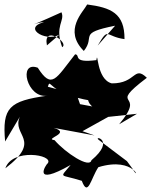

<svg xmlns="http://www.w3.org/2000/svg" viewBox="-61 -800 677 859"><path d="M507 -79 381 -174C353 -195 460 -177 348 -83C340 -45 232 -116 183 -173C133 -179 262 -204 179 -228L362 -194L308 -213L423 -277L552 -291L472 -244C602 -399 410 -311 596 -452C537 -509 549 -426 439 -427C369 -445 378 -582 370 -531C260 -517 301 -555 275 -557C189 -448 171 -398 108 -497C18 -530 60 -357 151 -372C-20 -348 -52 -319 -38 -167L28 -278C-11 -193 132 -176 -37 -47C-7 -138 180 -108 153 -70C144 -64 79 38 255 -62C204 1 205 -23 305 9C333 84 345 -1 379 -52C546 -103 569 21 532 -45ZM383 -318 297 -334 282 -377 153 -412C167 -456 148 -382 349 -349C330 -407 298 -292 456 -300ZM149 -597C130 -692 251 -608 217 -589C182 -685 231 -706 214 -745C19 -656 91 -700 136 -701C30 -673 162 -602 214 -653ZM376 -596C427 -682 408 -637 496 -625C497 -741 435 -766 329 -780C312 -747 221 -665 314 -572C368 -639 284 -651 454 -685Z"/></svg>

Font: Asimov Silicon
Style: Regular
Weight: 400
Designer: Google
Version: Version 2.000980; 2014